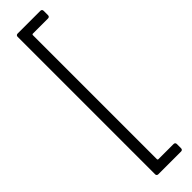

<svg xmlns="http://www.w3.org/2000/svg" viewBox="-305 -752 851 851"><g transform="rotate(-45 120.5 -327.0)"><path d="M70 114H213C219 114 223 110 223 104V77C223 71 219 67 213 67H117C115 67 113 65 113 63V-716C113 -718 115 -720 117 -720H213C219 -720 223 -724 223 -730V-758C223 -764 219 -768 213 -768H70C64 -768 60 -764 60 -758V104C60 110 64 114 70 114Z"/></g></svg>

Font: Barlow Condensed Light
Style: Regular
Weight: 300
Width: 3
Designer: Jeremy Tribby
Foundry: Tribby Type
Version: Version 1.422;hotconv 1.0.109;makeotfexe 2.5.65596